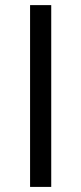

<svg xmlns="http://www.w3.org/2000/svg" viewBox="-20 -734 319 754"><path d="M98.1 0V-713.9H181.2V0Z"/></svg>

Font: Samim FD
Style: FD
Weight: 400
Foundry: DejaVu fonts team - Redesigned by Saber Rastikerdar
Version: Version 4.0.5